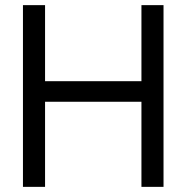

<svg xmlns="http://www.w3.org/2000/svg" viewBox="-20 -727 726 747"><path d="M69.3 -707H155.3V0H69.3ZM135.7 -411.1H549.8V-331.1H135.7ZM530.3 -707H616.2V0H530.3Z"/></svg>

Font: Wanted Sans Variable
Style: Regular
Weight: 400
Designer: Original Design by Kil Hyung-jin and Kang Hanbin, Wanted Lab, Inc; Hangeul from Source Han Sans by Jang Soo-young and Ka
Foundry: Wanted Lab, Inc.
Version: Version 1.003;Glyphs 3.2 (3227)